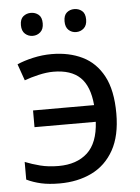

<svg xmlns="http://www.w3.org/2000/svg" viewBox="-53 -772 600 824"><g transform="rotate(-5 247.0 -360.0)"><path d="M171 10Q125 10 91.5 2.5Q58 -5 29 -19V-95Q59 -83 94 -74Q129 -65 173 -65Q251 -65 297 -107Q343 -149 348 -240H84V-312H347Q340 -394 300.5 -432Q261 -470 185 -470Q156 -470 121.5 -462Q87 -454 60 -444L35 -515Q64 -528 104 -537Q144 -546 184 -546Q259 -546 316.5 -518Q374 -490 406.5 -429Q439 -368 439 -268Q439 -172 404.5 -110.5Q370 -49 309.5 -19.5Q249 10 171 10ZM64 -681Q64 -707 78 -718.5Q92 -730 111 -730Q130 -730 144 -718.5Q158 -707 158 -681Q158 -656 144 -643.5Q130 -631 111 -631Q92 -631 78 -643.5Q64 -656 64 -681ZM252 -681Q252 -707 265.5 -718.5Q279 -730 298 -730Q317 -730 331 -718.5Q345 -707 345 -681Q345 -656 331 -643.5Q317 -631 298 -631Q279 -631 265.5 -643.5Q252 -656 252 -681Z"/></g></svg>

Font: Noto IKEA Arabic
Style: Regular
Weight: 400
Designer: Monotype Design Team
Foundry: Monotype Imaging Inc.
Version: Version 1.200